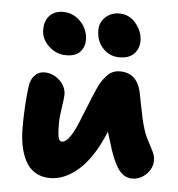

<svg xmlns="http://www.w3.org/2000/svg" viewBox="-55 -830 833 900"><g transform="rotate(5 361.5 -379.5)"><path d="M487.8 -573.2Q441.4 -573.2 410.2 -606.7Q378.9 -640.1 378.9 -691.9Q378.9 -728.5 405.5 -753.2Q432.1 -777.8 470.2 -777.8Q518.1 -777.8 549.1 -739.7Q580.1 -701.7 580.1 -658.2Q580.1 -622.6 557.4 -597.9Q534.7 -573.2 487.8 -573.2ZM238.8 -561Q191.4 -561 156.2 -594.5Q121.1 -627.9 121.1 -670.9Q121.1 -713.4 144.3 -737.8Q167.5 -762.2 208 -762.2Q243.2 -762.2 270.8 -742.7Q298.3 -723.1 311.8 -696Q325.2 -668.9 325.2 -641.1Q325.2 -607.4 304 -584.2Q282.7 -561 238.8 -561ZM212.9 19Q172.4 19 142.8 0.7Q113.3 -17.6 96.7 -50Q80.1 -82.5 72.5 -121.1Q64.9 -159.7 64.9 -206.1Q64.9 -311.5 76.2 -398.9Q81.1 -435.1 100.1 -453.6Q119.1 -472.2 144 -472.2Q184.6 -472.2 215.8 -443.4Q247.1 -414.6 247.1 -375Q247.1 -361.8 240 -314.9Q232.9 -268.1 232.9 -242.2Q232.9 -183.1 239.3 -168Q244.1 -155.8 253.9 -155.8Q292 -155.8 338.9 -282.2Q347.2 -301.3 358.4 -329.6Q369.6 -357.9 377.2 -376.5Q384.8 -395 395 -417.7Q405.3 -440.4 415 -454.8Q424.8 -469.2 437.3 -482.4Q449.7 -495.6 464.6 -501.7Q479.5 -507.8 497.1 -507.8Q575.2 -507.8 596.2 -422.9Q598.1 -415 610.8 -349.1Q623.5 -283.2 630.9 -261.2Q639.6 -228 655.5 -198Q671.4 -168 681.6 -147Q691.9 -126 691.9 -105Q691.9 -68.8 663.3 -40.5Q634.8 -12.2 597.2 -12.2Q575.2 -12.2 557.4 -23.7Q539.6 -35.2 525.6 -58.6Q511.7 -82 501.5 -108.2Q491.2 -134.3 480 -172.9Q476.6 -182.6 471.4 -199.5Q466.3 -216.3 464.8 -221.2Q463.9 -218.8 461.9 -214.1Q460 -209.5 459 -207Q411.6 -95.2 347.2 -38.1Q282.7 19 212.9 19Z"/></g></svg>

Font: Shantell Sans Irregular
Style: Regular
Weight: 800
Designer: Stephen Nixon, Anya Danilova, Shantell Martin
Foundry: Arrow Type
Version: Version 1.006;[9816181b4]